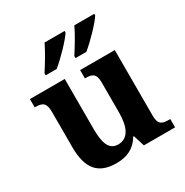

<svg xmlns="http://www.w3.org/2000/svg" viewBox="-177 -908 1020 1060"><g transform="rotate(-30 333.5 -378.0)"><path d="M357 -619V-606H426C471 -642 548 -721 569 -756V-766H442C421 -721 385 -662 357 -619ZM167 -619V-606H237C282 -642 359 -721 380 -756V-766H252C231 -721 195 -662 167 -619ZM264 10C332 10 382 -14 416 -71H421L443 0H642V-53H634C595 -53 567 -58 567 -116V-536H346V-483H349C388 -483 415 -477 415 -419V-227C415 -134 388 -75 324 -75C265 -75 248 -130 248 -216V-536H26V-483H29C78 -483 96 -470 96 -412V-188C96 -53 148 10 264 10Z"/></g></svg>

Font: Noto Serif Telugu
Style: Bold
Weight: 700
Designer: Jelle Bosma - Monotype Design Team
Foundry: Monotype Imaging Inc.
Version: Version 2.005